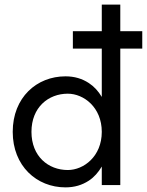

<svg xmlns="http://www.w3.org/2000/svg" viewBox="-20 -800 635 830"><path d="M295 -590H420V-381C405 -406 387 -426 364 -441C335 -460 302 -470 263 -470C139 -470 35 -379 35 -230C35 -82 139 10 263 10C302 10 335 0 364 -19C387 -34 405 -55 420 -80V0H500V-590H595V-665H500V-780H420V-665H295ZM116 -230C116 -336 189 -395 273 -395C342 -395 420 -336 420 -230C420 -124 342 -65 273 -65C189 -65 116 -124 116 -230Z"/></svg>

Font: Jost
Style: Regular
Weight: 400
Version: Version 3.710